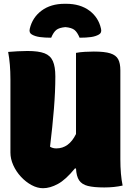

<svg xmlns="http://www.w3.org/2000/svg" viewBox="-20 -979 690 1013"><path d="M207 14Q177 14 146.5 -2.5Q116 -19 90.5 -46.5Q65 -74 50 -107.5Q35 -141 35 -174V-560Q35 -642 23 -705Q48 -707 73 -708.5Q98 -710 125 -710Q183 -710 214.5 -698Q246 -686 259 -656.5Q272 -627 272 -576Q272 -497 264.5 -404.5Q257 -312 244 -205Q258 -196 277 -196Q344 -196 381 -272V-700Q401 -704 427 -705.5Q453 -707 475 -707Q532 -707 562 -697.5Q592 -688 603.5 -666.5Q615 -645 615 -608V-140Q615 -57 627 0Q583 10 530 10Q475 10 443.5 2Q412 -6 397.5 -27.5Q383 -49 381 -90H375Q327 -31 285.5 -8.5Q244 14 207 14ZM250 -780Q216 -780 190.5 -783.5Q165 -787 148 -797Q132 -806 137 -827Q151 -887 199.5 -923Q248 -959 321 -959H329Q403 -959 451.5 -923Q500 -887 513 -827Q518 -806 502 -797Q485 -787 460 -783.5Q435 -780 400 -780Q388 -809 373 -821Q358 -833 325 -836Q292 -833 277 -821Q262 -809 250 -780Z"/></svg>

Font: Recursive Sn Csl St XBk
Style: Regular
Weight: 1000
Version: Version 1.079;hotconv 1.0.112;makeotfexe 2.5.65598; ttfautoh